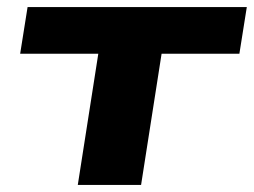

<svg xmlns="http://www.w3.org/2000/svg" viewBox="-20 -523 718 543"><path d="M200 0 258 -371H37L58 -503H678L657 -371H437L379 0Z"/></svg>

Font: Nunito Sans 7pt Expanded ExtraBold
Style: Italic
Weight: 800
Width: 7
Italic angle: -9°
Designer: Vernon Adams
Foundry: Vernon Adams
Version: Version 3.101;gftools[0.9.27]